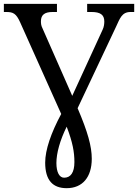

<svg xmlns="http://www.w3.org/2000/svg" viewBox="-20 -734 715 994"><path d="M381.8 -173.8 580.1 -594.2C601.1 -639.2 610.8 -671.9 655.8 -671.9H674.8V-713.9H431.2V-671.9H454.1C499 -671.9 520 -657.7 520 -623C520 -611.8 518.6 -595.2 511.2 -580.1L354 -237.8L200.2 -586.9C192.9 -601.1 191.9 -612.3 191.9 -624C191.9 -657.2 211.4 -671.9 252 -671.9H274.9V-713.9H0V-671.9H13.2C48.3 -671.9 64 -663.6 84 -619.1L296.9 -144C244.6 -46.9 213.9 41.5 213.9 107.9C213.9 199.7 253.4 240.2 325.2 240.2C406.7 240.2 455.1 183.6 455.1 87.9C455.1 23.9 434.6 -50.3 381.8 -173.8ZM272 109.9C272 59.1 290.5 -7.8 325.2 -78.1C356 2.4 365.2 52.7 365.2 105C365.2 160.2 345.2 186 312 186C287.1 186 272 157.2 272 109.9Z"/></svg>

Font: The Erased English
Style: Regular
Weight: 400
Designer: Monotype Design team + ligartures altered by 180 Amsterdam
Foundry: Monotype Imaging Inc.
Version: Version 1.030;Glyphs 3.1.2 (3151)